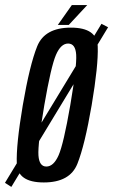

<svg xmlns="http://www.w3.org/2000/svg" viewBox="-70 -713 445 754"><path d="M-50.5 5 -25.5 21 354.5 -606 328.5 -619.5ZM102 3.5Q204.5 3.5 233.8 -69.5Q263 -142.5 290 -300Q316.5 -457 313.8 -530.8Q311 -604.5 208.5 -604.5Q105.5 -604.5 76 -531Q46.5 -457.5 19.5 -300Q-7 -143.5 -4 -70Q-1 3.5 102 3.5ZM112 -59Q84 -59 81 -102.8Q78 -146.5 104 -300Q130.5 -453 149.8 -497.5Q169 -542 197.5 -542Q226.5 -542 229.2 -497.8Q232 -453.5 206 -300Q179.5 -147 160 -103Q140.5 -59 112 -59ZM157 -615H200L272.5 -693H212Z"/></svg>

Font: Anybody ExtraCondensed
Style: Italic
Weight: 400
Width: 2
Italic angle: -10°
Version: Version 1.113;gftools[0.9.25]